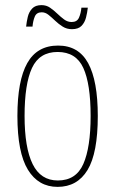

<svg xmlns="http://www.w3.org/2000/svg" viewBox="-20 -720 450 750"><path d="M205 10Q130 10 89 -57Q48 -124 48 -267Q48 -405 86.5 -473.5Q125 -542 207 -542Q287 -542 324.5 -473Q362 -404 362 -267Q362 -122 322 -56Q282 10 205 10ZM206 -15Q277 -15 305.5 -79.5Q334 -144 334 -267Q334 -392 305.5 -454.5Q277 -517 205 -517Q134 -517 105 -454.5Q76 -392 76 -267Q76 -143 107.5 -79Q139 -15 206 -15ZM261 -606Q241 -606 225 -616Q209 -626 195.5 -639Q182 -652 169.5 -662Q157 -672 143 -672Q123 -672 116 -655.5Q109 -639 107 -616H82Q84 -635 88.5 -654Q93 -673 105.5 -686.5Q118 -700 142 -700Q161 -700 175.5 -690Q190 -680 203.5 -667Q217 -654 230.5 -644Q244 -634 260 -634Q281 -634 288.5 -651Q296 -668 298 -690H323Q321 -671 316 -651.5Q311 -632 298.5 -619Q286 -606 261 -606Z"/></svg>

Font: Noto Serif Tamil ExtraCondensed Thin
Style: Italic
Weight: 100
Width: 2
Italic angle: -12°
Designer: Indian Type Foundry, Tom Grace, and the Monotype Design Team
Foundry: Monotype Imaging Inc.
Version: Version 2.003; ttfautohint (v1.8.4.7-5d5b)